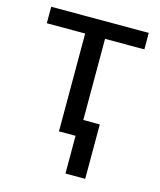

<svg xmlns="http://www.w3.org/2000/svg" viewBox="-107 -605 712 857"><g transform="rotate(15 249.0 -176.5)"><path d="M22.9 -452.1V-528.3H473.6V-452.1H292V0H200.2V-452.1ZM368.2 -77.1V174.3H276.9V-77.1Z"/></g></svg>

Font: Bert Sans Medium
Style: Regular
Weight: 500
Designer: Christian Robertson, Adam Twardoch, & Cristiano Sobral
Foundry: Google
Version: Version 12.135;January 10, 2020;FontCreator 12.0.0.2547 64-b